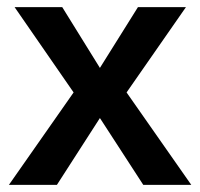

<svg xmlns="http://www.w3.org/2000/svg" viewBox="-20 -520 563 540"><path d="M140 0H5L187 -260L21 -500H155L261 -329L368 -500H503L336 -260L518 0H383L261 -188Z"/></svg>

Font: Wix Madefor Text SemiBold
Style: Regular
Weight: 600
Designer: Dalton Maag Ltd
Foundry: Dalton Maag Ltd
Version: Version 3.100